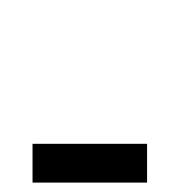

<svg xmlns="http://www.w3.org/2000/svg" viewBox="-20 -642 380 406"><path d="M48.8 -255.9V-337.9H291V-255.9ZM221.2 -622.1Z"/></svg>

Font: Noto Sans Devanagari UI
Style: Regular
Weight: 400
Designer: Monotype Design Team
Foundry: Monotype Imaging Inc.
Version: Version 1.06